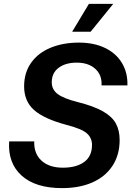

<svg xmlns="http://www.w3.org/2000/svg" viewBox="-20 -957 681 987"><path d="M27 -230H156Q154 -167 193.5 -131Q233 -95 303 -95Q373 -95 413 -124.5Q453 -154 453 -212Q453 -248 426.5 -271.5Q400 -295 322 -315Q206 -346 155 -391.5Q104 -437 104 -513Q104 -584 140.5 -635Q177 -686 241 -712Q305 -738 386 -738Q463 -738 520 -710.5Q577 -683 607 -633Q637 -583 635 -518H502Q505 -571 470 -603Q435 -635 374 -635Q317 -635 281.5 -608.5Q246 -582 246 -534Q246 -497 276 -474Q306 -451 377 -433Q461 -412 508.5 -385Q556 -358 575.5 -322.5Q595 -287 595 -237Q595 -161 558.5 -105Q522 -49 455.5 -19.5Q389 10 299 10Q163 10 91.5 -54Q20 -118 27 -230ZM437 -937H562L446 -794H351Z"/></svg>

Font: Mona Sans SemiBold
Style: Italic
Weight: 600
Italic angle: -11.7°
Designer: Deni Anggara
Foundry: GitHub
Version: Version 2.000